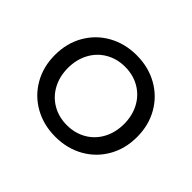

<svg xmlns="http://www.w3.org/2000/svg" viewBox="-120 -674 856 856"><g transform="rotate(45 308.0 -246.0)"><path d="M49 -246Q49 -320 82.5 -378.5Q116 -437 175 -470Q234 -503 308 -503Q382 -503 441 -470Q500 -437 533.5 -378.5Q567 -320 567 -246Q567 -172 533.5 -113.5Q500 -55 441 -22Q382 11 308 11Q234 11 175 -22Q116 -55 82.5 -113.5Q49 -172 49 -246ZM485 -246Q485 -299 462.5 -341Q440 -383 399.5 -406.5Q359 -430 308 -430Q257 -430 216.5 -406.5Q176 -383 153.5 -341Q131 -299 131 -246Q131 -193 153.5 -151Q176 -109 216.5 -85.5Q257 -62 308 -62Q359 -62 399.5 -85.5Q440 -109 462.5 -151Q485 -193 485 -246Z"/></g></svg>

Font: LINE Seed Sans TH
Style: Regular
Weight: 400
Designer: Dalton Maag Ltd | Thai characters by Cadson Demak Co.,Ltd.
Foundry: Dalton Maag Ltd
Version: Version 1.002